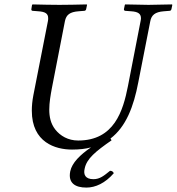

<svg xmlns="http://www.w3.org/2000/svg" viewBox="-20 -667 800 869"><path d="M306 10C338 10 367 7 392 0C342 34 306 70 298 108C287 162 321 182 371 182C412 182 456 162 495 117C492 110 487 106 478 106C451 128 432 144 403 144C366 144 357 123 363 97C372 51 412 19 485 -32L480 -40C550 -93 585 -184 606 -295L660 -570C665 -598 681 -613 722 -616L747 -618C752 -618 755 -621 756 -626L760 -645L758 -647C713 -646 674 -645 652 -645C630 -645 592 -646 547 -647L545 -645L541 -626C540 -621 544 -618 547 -618L573 -616C605 -614 618 -605 618 -584C618 -580 617 -575 616 -570L559 -277C537 -165 497 -31 334 -31C288 -31 253 -52 230 -81C209 -108 203 -139 203 -171C203 -203 209 -237 215 -269L274 -572C280 -600 296 -613 336 -616L361 -618C366 -618 369 -621 370 -626L374 -645L372 -647C327 -646 287 -645 249 -645C211 -645 173 -646 128 -647L125 -645L122 -626C121 -621 124 -618 128 -618L153 -616C184 -614 198 -606 198 -585C198 -581 198 -577 197 -572L131 -236C126 -210 124 -187 124 -166C124 -22 231 10 306 10Z"/></svg>

Font: Libertinus Serif
Style: Italic
Weight: 400
Italic angle: -12°
Designer: Philipp H. Poll, Khaled Hosny
Foundry: Caleb Maclennan
Version: Version 7.050;RELEASE